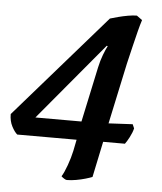

<svg xmlns="http://www.w3.org/2000/svg" viewBox="-60 -611 646 764"><g transform="rotate(5 263.0 -229.0)"><path d="M235 109Q231 109 224 104.5Q217 100 213 96Q223 80 234 49.5Q245 19 251 -9L260 -54H23Q12 -63 1 -84Q-10 -105 -10 -133L350 -546Q363 -550 382 -555Q401 -560 421 -563.5Q441 -567 456 -567L478 -551Q472 -533 465 -505.5Q458 -478 450 -444.5Q442 -411 433 -373L381 -130L477 -135L484 -119Q480 -102 470 -83Q460 -64 453 -55H366L336 88Q326 92 309 97Q292 102 272 105.5Q252 109 235 109ZM89 -128H273L320 -348Q326 -376 335 -399.5Q344 -423 351 -436L347 -437Z"/></g></svg>

Font: Texturina 12pt
Style: Bold Italic
Weight: 700
Italic angle: -11°
Designer: Guillermo Torres Carreño
Foundry: Omnibus-Type
Version: Version 1.002